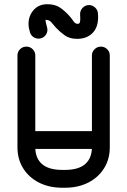

<svg xmlns="http://www.w3.org/2000/svg" viewBox="-20 -878 598 902"><path d="M411.8 -617.2Q411.8 -634.5 424.4 -646.8Q437 -659 453.8 -659Q471.2 -659 483.5 -646.8Q495.8 -634.5 495.8 -617.2V-186.2Q495.8 -130 468.6 -86.9Q441.5 -43.8 394 -19.9Q346.5 4 285.2 4H272.5Q211.2 4 163.8 -19.9Q116.2 -43.8 89.1 -86.9Q62 -130 62 -186.2V-617.2Q62 -634.5 74.2 -646.8Q86.5 -659 104 -659Q121.5 -659 133.6 -646.8Q145.8 -634.5 145.8 -617.2V-186.2Q145.8 -135 177.2 -107.4Q208.8 -79.8 272.5 -79.8H285.2Q349 -79.8 380.4 -107.4Q411.8 -135 411.8 -186.2ZM106.5 -178.2Q89 -178.2 76.9 -190.5Q64.8 -202.8 64.8 -220.2Q64.8 -237.5 76.9 -249.8Q89 -262 106.5 -262H451Q468.5 -262 480.8 -249.8Q493 -237.5 493 -220.2Q493 -202.8 480.8 -190.5Q468.5 -178.2 451 -178.2ZM356.2 -811.2Q356.2 -828.8 368.5 -841.5Q380.8 -854.2 398.2 -854.2Q414 -854.2 426.2 -843.1Q438.5 -832 440 -816.2Q440.2 -811.2 440.6 -806.8Q441 -802.2 441 -798.2Q441 -748.5 413.9 -722Q386.8 -695.5 342.2 -695.5Q307.8 -695.5 285.2 -711.2Q262.8 -727 243 -747.8Q230 -763 220.8 -773.6Q211.5 -784.2 199.2 -784.2Q193.5 -784.2 193.8 -787.1Q194 -790 194 -782Q194 -777.2 195.9 -770Q197.8 -762.8 200.5 -751.8Q201.2 -748.8 202 -745.5Q202.8 -742.2 202.8 -738.5Q202.8 -720.8 190.5 -708.6Q178.2 -696.5 161 -696.5Q147.2 -696.5 136.2 -704.5Q125.2 -712.5 121.2 -725Q117.8 -735.5 115.9 -745.8Q114 -756 114 -765.5Q114 -804 138.1 -831.1Q162.2 -858.2 202.2 -858.2Q238.5 -858.2 261.5 -842.5Q284.5 -826.8 304.2 -805.2Q317.2 -790.5 325.2 -778.2Q333.2 -766 345.2 -766Q353.5 -766 355.5 -774Q357.5 -782 357 -792.2Q356.5 -802.5 356.2 -811.2Z"/></svg>

Font: Libertine-Super Thin
Style: Regular
Weight: 100
Designer: Bastien Sozeau
Foundry: NBR — Bastien Sozeau
Version: Version 2.003;gftools[0.9.33]